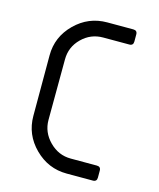

<svg xmlns="http://www.w3.org/2000/svg" viewBox="-98 -695 633 766"><g transform="rotate(15 218.5 -312.5)"><path d="M374.5 -607.9V-578.6Q374.5 -562 357.9 -562H250Q199.2 -562 162.4 -525.9Q125.5 -489.7 125.5 -438L124.5 -188Q124.5 -137.2 161.9 -99.6Q199.2 -62 250 -62H357.9Q374.5 -62 374.5 -45.4V-16.6Q374.5 0 357.9 0H250Q173.3 0 117.7 -55.4Q62 -110.8 62 -188V-438Q62 -514.6 117.7 -569.6Q173.3 -624.5 250 -624.5H357.9Q374.5 -624.5 374.5 -607.9Z"/></g></svg>

Font: GOSTRUS
Style: type_B
Weight: 400
Designer: Юрий и Татьяна Кривогуз
Version: Version 02.00